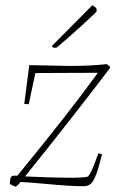

<svg xmlns="http://www.w3.org/2000/svg" viewBox="-20 -702 437 728"><path d="M183 -521 176 -527 217 -568 325 -677 330 -682Q338 -678 345 -671L347 -660Q347 -657 289.5 -604.5Q232 -552 194 -521ZM296 4Q241 4 151 -5Q84 -11 58 -12Q50 -1 40 6Q29 3 17 -5Q17 -13 21 -31Q27 -35 30 -36H46Q246 -280 351 -426Q299 -426 212 -425.5Q125 -425 114 -425Q112 -417 89 -307Q77 -307 72 -308L91 -455Q223 -452 245 -452Q326 -452 385 -459L397 -449V-444Q259 -262 75 -33Q187 -28 242 -28Q295 -28 312 -32Q324 -38 353 -121L367 -117Q357 -78 352 -61.5Q347 -45 338.5 -26.5Q330 -8 320 -2Q310 4 296 4Z"/></svg>

Font: Albura ExtraLight
Style: Italic
Weight: 156
Italic angle: -7°
Designer: Mercedes Jáuregui
Foundry: Omnibus-Type Team
Version: Version 1.000